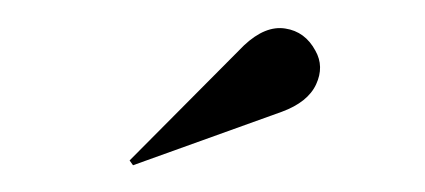

<svg xmlns="http://www.w3.org/2000/svg" viewBox="-20 -765 310 140"><path d="M77 -644.5 74.5 -648 158 -732Q173.5 -746.5 188 -744.2Q202.5 -742 210 -728Q216.5 -716.5 210.5 -703.5Q204.5 -690.5 185.5 -683.5Z"/></svg>

Font: Imbue 100pt
Style: Bold
Weight: 700
Designer: Tyler Finck
Foundry: Etcetera Type Company
Version: Version 1.102; ttfautohint (v1.8.3)